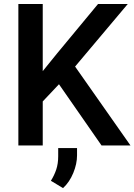

<svg xmlns="http://www.w3.org/2000/svg" viewBox="-20 -731 676 965"><path d="M490.2 0 276.4 -307.6 194.8 -221.2V0H72.3V-710.9H194.8V-373.5L265.6 -460.9L472.7 -710.9H622.1L357.4 -396.5L635.7 0ZM367.2 13.2V49.8Q367.2 92.3 348.4 138.2Q329.6 184.1 296.9 214.4L235.8 177.7Q252.9 150.4 262.7 121.1Q272.5 91.8 272.5 54.2V13.2Z"/></svg>

Font: Vazirmatn RD UI Medium
Style: Regular
Weight: 500
Designer: Saber Rastikerdar
Foundry: Saber Rastikerdar
Version: Version 33.003